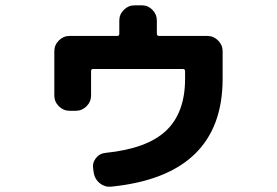

<svg xmlns="http://www.w3.org/2000/svg" viewBox="-20 -659 1040 721"><path d="M241 -243Q218 -243 201 -260Q184 -277 184 -300V-467Q184 -490 201 -507Q218 -524 241 -524H420Q428 -524 428 -532V-582Q428 -605 445 -622Q462 -639 485 -639H513Q536 -639 552.5 -622Q569 -605 569 -582V-532Q569 -524 578 -524H759Q782 -524 799 -507Q816 -490 816 -467V-363Q816 0 397 42Q373 44 354.5 29Q336 14 332 -10L330 -25Q326 -47 340 -65Q354 -83 377 -85Q533 -101 604 -168.5Q675 -236 675 -363V-392Q675 -400 666 -400H330Q322 -400 322 -392V-300Q322 -277 305 -260Q288 -243 265 -243Z"/></svg>

Font: Rounded Mplus 1c ExtraBold
Style: Regular
Weight: 800
Version: Version 1.059.20150529